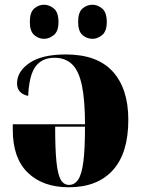

<svg xmlns="http://www.w3.org/2000/svg" viewBox="-20 -781 602 811"><path d="M271 10Q161 10 97.5 -51.5Q34 -113 34 -232V-256H339Q339 -358 326 -420Q313 -482 284.5 -509.5Q256 -537 210 -537Q158 -537 130.5 -500.5Q103 -464 99 -376Q78 -380 65 -393Q52 -406 52 -429Q52 -479 104.5 -515Q157 -551 258 -551Q391 -551 456.5 -478.5Q522 -406 522 -275Q522 -134 456.5 -62Q391 10 271 10ZM272 0Q295 0 310 -22Q325 -44 332 -97Q339 -150 339 -246H213Q213 -150 218.5 -97Q224 -44 236.5 -22Q249 0 272 0ZM371 -617Q347 -617 328.5 -633Q310 -649 310 -688Q310 -729 328.5 -745Q347 -761 371 -761Q392 -761 411.5 -745Q431 -729 431 -688Q431 -649 411.5 -633Q392 -617 371 -617ZM166 -617Q143 -617 124.5 -633Q106 -649 106 -688Q106 -729 124.5 -745Q143 -761 166 -761Q188 -761 207.5 -745Q227 -729 227 -688Q227 -649 207.5 -633Q188 -617 166 -617Z"/></svg>

Font: Noto Serif Display SemiCondensed Black
Style: Regular
Weight: 900
Width: 4
Designer: Monotype Design Team
Foundry: Monotype Imaging Inc.
Version: Version 2.009